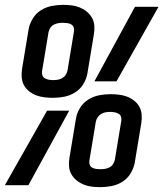

<svg xmlns="http://www.w3.org/2000/svg" viewBox="-32 -763 673 791"><path d="M187 -360Q169 -360 151.5 -362Q134 -364 118 -370Q102 -376 88.5 -386.5Q75 -397 67 -411.5Q59 -426 57.5 -444Q56 -462 59 -480L86 -643Q90 -665 103 -686.5Q116 -708 137 -721Q158 -734 181.5 -738.5Q205 -743 227 -743Q245 -743 262.5 -741Q280 -739 296 -732.5Q312 -726 325 -715.5Q338 -705 346.5 -690.5Q355 -676 356.5 -658.5Q358 -641 355 -623L328 -460Q324 -437 311 -416Q298 -395 277 -382Q256 -369 232.5 -364.5Q209 -360 187 -360ZM357 -428 524 -735H621L448 -428ZM186 -433Q196 -433 205.5 -434.5Q215 -436 224 -441Q233 -446 238.5 -454.5Q244 -463 246 -472L273 -635Q274 -644 271 -651.5Q268 -659 260.5 -663Q253 -667 244 -668Q235 -669 227 -669Q217 -669 208 -667.5Q199 -666 190 -661.5Q181 -657 175.5 -648.5Q170 -640 168 -631L141 -468Q140 -459 143 -451.5Q146 -444 153.5 -440Q161 -436 169.5 -434.5Q178 -433 186 -433ZM382 8Q364 8 346.5 6Q329 4 313 -2.5Q297 -9 284 -19.5Q271 -30 262.5 -44.5Q254 -59 252.5 -76.5Q251 -94 254 -112L281 -275Q285 -298 298 -319Q311 -340 332 -353Q353 -366 376.5 -370.5Q400 -375 422 -375Q440 -375 457.5 -373Q475 -371 491 -365Q507 -359 520.5 -348.5Q534 -338 542 -323.5Q550 -309 551.5 -291Q553 -273 550 -255L523 -92Q519 -70 506 -48.5Q493 -27 472 -14Q451 -1 427.5 3.5Q404 8 382 8ZM85 0H-12L162 -307H253ZM382 -66Q392 -66 401 -67.5Q410 -69 419 -73.5Q428 -78 433.5 -86.5Q439 -95 441 -104L468 -267Q469 -276 466 -283.5Q463 -291 455.5 -295Q448 -299 439.5 -300.5Q431 -302 423 -302Q413 -302 403.5 -300.5Q394 -299 385.5 -294Q377 -289 371 -280.5Q365 -272 363 -263L336 -100Q335 -91 338 -83.5Q341 -76 348.5 -72Q356 -68 365 -67Q374 -66 382 -66Z"/></svg>

Font: Iosevka Extended Oblique
Style: Regular
Weight: 400
Width: 7
Italic angle: -9°
Monospace: yes
Designer: Belleve Invis
Foundry: Belleve Invis
Version: Version 32.0.1; ttfautohint (v1.8.4)